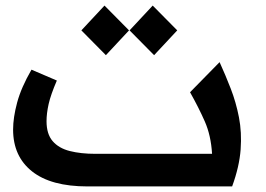

<svg xmlns="http://www.w3.org/2000/svg" viewBox="-20 -669 954 689"><path d="M294 0Q163 0 95 -54Q27 -108 27 -204Q27 -247 41.5 -301Q56 -355 93 -419L184 -380Q162 -329 154.5 -295.5Q147 -262 147 -234Q147 -188 169 -162.5Q191 -137 230.5 -127Q270 -117 322 -117H741Q737 -183 715 -233Q693 -283 662 -338L768 -446Q789 -400 808 -351Q827 -302 837.5 -248Q848 -194 843.5 -132.5Q839 -71 813 0ZM360 -471 272 -560 355 -649 443 -560ZM533 -471 445 -560 528 -649 616 -560Z"/></svg>

Font: Lexend SemiBold
Style: Regular
Weight: 600
Designer: Bonnie Shaver-Troup, Thomas Jockin
Foundry: Lexend
Version: Version 1.005; ttfautohint (v1.8.3)